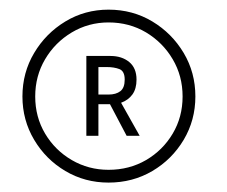

<svg xmlns="http://www.w3.org/2000/svg" viewBox="-20 -692 471 398"><path d="M26.5 -492Q26.5 -541.5 50.8 -582.2Q75 -623 115.5 -647.5Q156 -672 205 -672Q255 -672 295.8 -647.5Q336.5 -623 360.8 -582.2Q385 -541.5 385 -492Q385 -443 360.8 -402.2Q336.5 -361.5 295.8 -337.5Q255 -313.5 205 -313.5Q156 -313.5 115.5 -337.5Q75 -361.5 50.8 -402.2Q26.5 -443 26.5 -492ZM53 -492Q53 -449.5 73.5 -415Q94 -380.5 128.8 -360.2Q163.5 -340 205 -340Q248 -340 282.8 -360.2Q317.5 -380.5 338 -415Q358.5 -449.5 358.5 -492Q358.5 -534.5 338 -569.2Q317.5 -604 282.8 -624.8Q248 -645.5 205 -645.5Q163.5 -645.5 128.8 -624.8Q94 -604 73.5 -569.2Q53 -534.5 53 -492ZM159 -576H209Q232.5 -576 247.8 -563.5Q263 -551 263 -527Q263 -508 254.5 -496.2Q246 -484.5 231 -479L269.5 -410.5H242.5L208 -476H184V-410.5H159ZM184 -496H205Q220.5 -496 229.5 -503Q238.5 -510 238.5 -527Q238.5 -544.5 227.5 -548.8Q216.5 -553 201.5 -553H184Z"/></svg>

Font: League Spartan Extralight
Style: Regular
Weight: 200
Foundry: The League of Moveable Type
Version: Version 2.300; ttfautohint (v1.8.3)